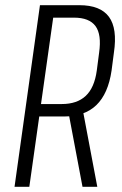

<svg xmlns="http://www.w3.org/2000/svg" viewBox="-20 -720 471 740"><path d="M134 -700H286Q367 -700 400 -655Q433 -610 419 -517L410 -448Q397 -359 351.5 -315Q306 -271 226 -271H129L135 -319H218Q277 -319 310.5 -350.5Q344 -382 353 -448L362 -517Q372 -587 348 -619.5Q324 -652 265 -652H172L188 -673L93 0H36ZM244 -286H301L355 0H298Z"/></svg>

Font: Pathway Extreme Condensed Thin
Style: Italic
Weight: 250
Width: 3
Italic angle: -8°
Version: Version 1.001;gftools[0.9.26]